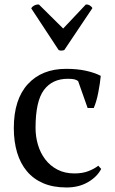

<svg xmlns="http://www.w3.org/2000/svg" viewBox="-20 -816 506 848"><path d="M41 0ZM427 -70Q409 -35 368.5 -11.5Q328 12 274 12Q215 12 171.5 -6.5Q128 -25 99 -59.5Q70 -94 55.5 -142.5Q41 -191 41 -250Q41 -377 103 -444.5Q165 -512 272 -512Q321 -512 359.5 -503.5Q398 -495 425 -481Q422 -448 414 -407Q406 -366 394 -339H367L325 -458Q318 -463 309 -465.5Q300 -468 279 -468Q211 -468 174 -418.5Q137 -369 137 -251Q137 -213 147.5 -177Q158 -141 179.5 -112.5Q201 -84 233.5 -67Q266 -50 309 -50Q344 -50 370 -60Q396 -70 414 -84ZM359 -796Q368 -797 376.5 -792Q385 -787 388 -780L264 -595Q259 -593 252 -592.5Q245 -592 239 -595L118 -779Q122 -787 132 -792Q142 -797 152 -796L259 -690Z"/></svg>

Font: PT Serif
Style: Regular
Weight: 400
Designer: A.Korolkova, O.Umpeleva, V.Yefimov
Foundry: ParaType Ltd
Version: Version 1.000W OFL; ttfautohint (v1.6)